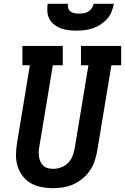

<svg xmlns="http://www.w3.org/2000/svg" viewBox="-20 -975 653 1003"><path d="M255 8Q225 8 195 2Q165 -4 140 -18.5Q115 -33 97.5 -56.5Q80 -80 71.5 -108Q63 -136 63.5 -166.5Q64 -197 69 -228L136 -634H97V-735H308V-634H256L186 -212Q183 -198 182.5 -183.5Q182 -169 184 -155.5Q186 -142 191.5 -130Q197 -118 207 -109Q217 -100 230 -96.5Q243 -93 257 -93Q278 -93 298.5 -100.5Q319 -108 334.5 -123Q350 -138 358 -158Q366 -178 370 -199L442 -634H403V-735H613V-634H562L487 -182Q482 -156 473 -130Q464 -104 447.5 -81Q431 -58 408.5 -40Q386 -22 360.5 -11Q335 0 308 4Q281 8 255 8ZM379 -815Q358 -815 337.5 -817.5Q317 -820 298 -827Q279 -834 263.5 -846Q248 -858 238.5 -875.5Q229 -893 227.5 -913.5Q226 -934 229 -955H335Q333 -943 336.5 -932Q340 -921 349 -914.5Q358 -908 370 -906Q382 -904 393 -904Q406 -904 418 -906Q430 -908 441 -914.5Q452 -921 459.5 -932Q467 -943 469 -955H575Q571 -934 562.5 -913Q554 -892 539 -875.5Q524 -859 504.5 -846.5Q485 -834 464 -827Q443 -820 421.5 -817.5Q400 -815 379 -815Z"/></svg>

Font: Iosevka Curly Slab ExObl
Style: Bold
Weight: 700
Width: 7
Italic angle: -9°
Monospace: yes
Designer: Belleve Invis
Foundry: Belleve Invis
Version: Version 11.0.0; ttfautohint (v1.8.3)